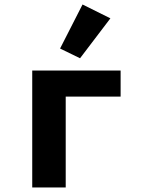

<svg xmlns="http://www.w3.org/2000/svg" viewBox="-20 -827 640 847"><path d="M122.2 0H269.9V-400.9H512.1V-516H122.2ZM245 -612.9 333.1 -570 467 -746.1 344.1 -807.2Z"/></svg>

Font: Margiela Mono Bold
Style: Regular
Weight: 700
Designer: Mike Abbink, Paul van der Laan, Pieter van Rosmalen
Foundry: Bold Monday
Version: Version 2.003 2021